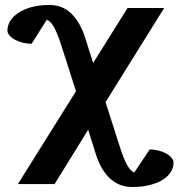

<svg xmlns="http://www.w3.org/2000/svg" viewBox="-20 -520 727 771"><path d="M676.8 133.8Q676.8 152.8 666 170.4Q655.3 188 634.3 201.4Q613.3 214.8 582 222.9Q550.8 231 509.8 231Q483.4 231 460.9 221.7Q438.5 212.4 420.4 195.3Q402.3 178.2 388.4 154.1Q374.5 129.9 365.2 100.1L334 1L199.2 219.2H51.8L285.2 -153.8L227.1 -335Q218.3 -362.8 210.4 -382.1Q202.6 -401.4 195.3 -413.6Q188 -425.8 181.2 -432.1Q174.3 -438.5 168 -440.9L106.9 -344.2Q89.8 -344.2 72.5 -348.4Q55.2 -352.5 41.3 -359.9Q27.3 -367.2 18.6 -377Q9.8 -386.7 9.8 -397.9Q9.8 -417 20.8 -435.3Q31.7 -453.6 53 -468Q74.2 -482.4 105.7 -491.2Q137.2 -500 178.2 -500Q231.4 -500 266.8 -465.1Q302.2 -430.2 321.8 -369.1L354 -267.1L492.2 -487.8H639.2L403.8 -109.9L460 65.9Q468.8 93.8 476.6 113Q484.4 132.3 491.7 144.8Q499 157.2 505.9 163.8Q512.7 170.4 519 172.9L581.1 80.1Q598.1 80.1 615.2 84.2Q632.3 88.4 646 95.7Q659.7 103 668.2 112.8Q676.8 122.6 676.8 133.8Z"/></svg>

Font: Charis SIL
Style: Bold
Weight: 700
Foundry: SIL International
Version: Version 4.112